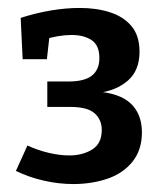

<svg xmlns="http://www.w3.org/2000/svg" viewBox="-20 -800 411 483"><path d="M164 -337Q128 -337 90.5 -345.5Q53 -354 20 -370L49 -434Q75 -422 102.5 -415.5Q130 -409 154 -409Q188 -409 212 -424Q236 -439 236 -473Q236 -499 218 -515Q200 -531 157 -531H99V-595H152Q193 -595 211.5 -610Q230 -625 230 -654Q230 -686 210.5 -699Q191 -712 160 -712Q144 -712 126 -709Q108 -706 90 -700L105 -714L98 -651H37L32 -755Q69 -767 107 -773.5Q145 -780 181 -780Q223 -780 257 -769Q291 -758 311 -734Q331 -710 331 -670Q331 -623 302 -597.5Q273 -572 226 -566L221 -570Q281 -566 309 -539.5Q337 -513 337 -467Q337 -423 313.5 -393.5Q290 -364 250.5 -350.5Q211 -337 164 -337Z"/></svg>

Font: Bitter Thin SemiBold
Style: Regular
Weight: 600
Version: Version 2.002